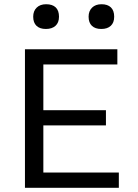

<svg xmlns="http://www.w3.org/2000/svg" viewBox="-20 -888 654 908"><path d="M98 0V-655H535V-583H185V-367H481V-295H185V-72H542V0ZM259 -809Q259 -781 242.5 -766Q226 -751 197 -751Q168 -751 152.5 -766Q137 -781 137 -809Q137 -836 153.5 -852Q170 -868 198 -868Q228 -868 243.5 -853Q259 -838 259 -809ZM520 -809Q520 -781 504 -766Q488 -751 459 -751Q430 -751 414.5 -766Q399 -781 399 -809Q399 -836 415.5 -852Q432 -868 460 -868Q489 -868 504.5 -853Q520 -838 520 -809Z"/></svg>

Font: Intel One Mono
Style: Regular
Weight: 400
Monospace: yes
Designer: Fred Shallcrass
Foundry: Frere-Jones Type LLC
Version: Version 1.400;hotconv 1.1.0;makeotfexe 2.6.0;FJTRelease1.4